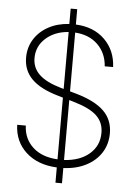

<svg xmlns="http://www.w3.org/2000/svg" viewBox="-60 -863 691 999"><g transform="rotate(5 285.5 -363.5)"><path d="M268.1 90.8V11.2Q167.5 6.3 106.9 -49.1Q46.4 -104.5 43.5 -191.9H88.4Q91.3 -122.6 138.9 -79.1Q186.5 -35.6 268.1 -31.2V-353.5L243.2 -360.8Q148.9 -387.7 104 -432.6Q59.1 -477.5 59.1 -544.4Q59.1 -598.1 85.7 -640.6Q112.3 -683.1 159.2 -708.7Q206.1 -734.4 268.1 -738.3V-818.4H302.2V-738.3Q396 -733.9 453.1 -678Q510.3 -622.1 514.6 -534.7H470.7Q465.8 -603.5 420.9 -647.5Q376 -691.4 302.2 -696.3V-389.2L336.9 -379.4Q435.1 -351.1 481.4 -305.4Q527.8 -259.8 527.8 -189.9Q527.8 -132.8 499.8 -88.6Q471.7 -44.4 420.9 -18.1Q370.1 8.3 302.2 11.2V90.8ZM302.2 -30.8Q384.3 -35.2 434.1 -77.9Q483.9 -120.6 483.9 -188.5Q483.9 -242.7 447 -277.6Q410.2 -312.5 325.2 -336.9L302.2 -343.8ZM268.1 -398.9V-696.3Q195.8 -690.9 149.4 -649.4Q103 -607.9 103 -545.9Q103 -494.6 139.4 -460Q175.8 -425.3 253.9 -402.8Z"/></g></svg>

Font: Inter Display Extra Light
Style: Regular
Weight: 200
Designer: Rasmus Andersson
Foundry: rsms
Version: Version 4.000;git-4fc901f